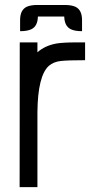

<svg xmlns="http://www.w3.org/2000/svg" viewBox="-20 -746 375 769"><path d="M129.9 3.4H58.6L59.1 -576.2H129.9V-536.6Q160.2 -563.5 206.5 -571.8Q233.9 -576.2 285.6 -576.2H320.8V-504.9Q251.5 -504.9 223.1 -501.7Q194.8 -498.5 175.8 -482.4Q131.3 -442.4 129.9 -297.4ZM241.7 -726.1Q267.6 -725.6 282.2 -718.8Q308.6 -706.1 308.6 -665.5V-621.1Q279.8 -621.1 263.7 -628.9Q238.3 -641.1 237.3 -679.7H131.8Q130.9 -641.1 105.5 -628.9Q89.4 -621.1 60.5 -621.1V-665.5Q60.5 -706.1 86.9 -718.8Q101.6 -725.6 127 -726.1Z"/></svg>

Font: Greenwashing Machine
Style: Regular
Weight: 400
Designer: Tup Wanders
Foundry: Free font, DO NOT SELL
Version: Version 1.00;August 10, 2023;FontCreator 11.5.0.2430 64-bit